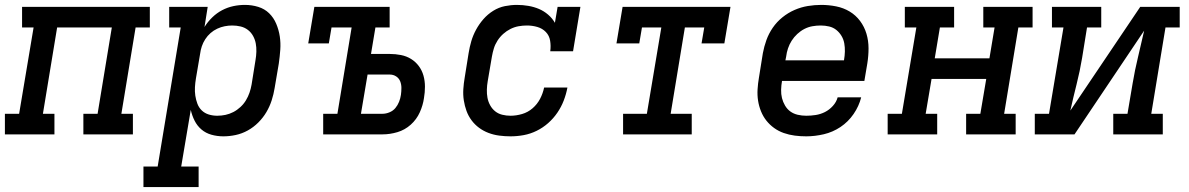

<svg xmlns="http://www.w3.org/2000/svg" viewBox="-29 -548 4849 783"><path d="M-9 0V-84H49L108 -436H61V-520H582V-436H524L466 -84H513V0H311V-84H369L427 -436H204L146 -84H193V0Z M556 215V131H614L708 -436H661V-520H818L805 -438Q818 -459 836.5 -477Q855 -495 877 -506.5Q899 -518 922.5 -523Q946 -528 970 -528Q998 -528 1024 -520Q1050 -512 1068.5 -494Q1087 -476 1097.5 -451Q1108 -426 1112 -399.5Q1116 -373 1114 -345Q1112 -317 1108 -289L1091 -189Q1087 -164 1079 -139Q1071 -114 1057.5 -91Q1044 -68 1024.5 -48.5Q1005 -29 981.5 -16Q958 -3 932.5 2.5Q907 8 882 8Q857 8 833.5 1.5Q810 -5 792.5 -20Q775 -35 764.5 -56Q754 -77 749 -100L710 131H781V215ZM857 -76Q874 -76 890.5 -79.5Q907 -83 922.5 -91Q938 -99 951.5 -111.5Q965 -124 974 -139Q983 -154 988.5 -170Q994 -186 997 -203L1013 -303Q1016 -320 1016.5 -337.5Q1017 -355 1014 -371Q1011 -387 1003 -401.5Q995 -416 982 -426Q969 -436 952.5 -440Q936 -444 918 -444Q903 -444 887.5 -441Q872 -438 857 -431Q842 -424 829.5 -413Q817 -402 808 -388Q799 -374 794 -359Q789 -344 787 -328L770 -228Q767 -210 766 -192.5Q765 -175 767.5 -158Q770 -141 776 -125Q782 -109 794 -97.5Q806 -86 822.5 -81Q839 -76 857 -76Z M1289 0V-84H1347L1405 -436H1323L1312 -371H1228L1253 -520H1560V-436H1502L1484 -328H1560Q1584 -328 1606.5 -323.5Q1629 -319 1647.5 -307.5Q1666 -296 1679 -278.5Q1692 -261 1698 -239.5Q1704 -218 1704 -194.5Q1704 -171 1700 -148Q1696 -119 1683 -90Q1670 -61 1646 -39.5Q1622 -18 1591.5 -9Q1561 0 1531 0ZM1531 -84Q1545 -84 1559.5 -90Q1574 -96 1583.5 -107.5Q1593 -119 1598.5 -133Q1604 -147 1606 -161Q1608 -175 1608 -189.5Q1608 -204 1603 -216.5Q1598 -229 1586.5 -236.5Q1575 -244 1560 -244H1470L1443 -84Z M2053 8Q2030 8 2007 5Q1984 2 1963 -6Q1942 -14 1924.5 -27Q1907 -40 1894 -57.5Q1881 -75 1873.5 -95.5Q1866 -116 1862.5 -138.5Q1859 -161 1860.5 -184.5Q1862 -208 1866 -231L1882 -331Q1886 -356 1893 -380Q1900 -404 1912.5 -427Q1925 -450 1942.5 -470Q1960 -490 1982.5 -504Q2005 -518 2030 -523Q2055 -528 2079 -528Q2103 -528 2126 -524Q2149 -520 2169 -511.5Q2189 -503 2206 -488.5Q2223 -474 2234 -455L2245 -520H2338L2308 -339H2215Q2218 -361 2214.5 -382Q2211 -403 2197 -417.5Q2183 -432 2162.5 -438Q2142 -444 2120 -444Q2103 -444 2086 -441Q2069 -438 2053 -430Q2037 -422 2023.5 -410Q2010 -398 2000 -382.5Q1990 -367 1985 -350.5Q1980 -334 1977 -317L1960 -217Q1957 -200 1956.5 -182.5Q1956 -165 1959 -149Q1962 -133 1970 -118.5Q1978 -104 1990.5 -94Q2003 -84 2019.5 -80Q2036 -76 2053 -76Q2076 -76 2100 -83Q2124 -90 2143 -106.5Q2162 -123 2173.5 -145Q2185 -167 2190 -191H2285Q2280 -164 2270 -138Q2260 -112 2244 -88.5Q2228 -65 2206.5 -46Q2185 -27 2159.5 -14.5Q2134 -2 2107 3Q2080 8 2053 8Z M2512 0V-84H2609L2668 -436H2589L2578 -371H2485L2510 -520H2950L2925 -371H2832L2843 -436H2764L2706 -84H2792V0Z M3259 8Q3235 8 3212 5Q3189 2 3167.5 -5.5Q3146 -13 3128 -26Q3110 -39 3096.5 -56Q3083 -73 3074.5 -94Q3066 -115 3062.5 -137.5Q3059 -160 3060.5 -184Q3062 -208 3066 -231L3082 -331Q3087 -358 3096.5 -384.5Q3106 -411 3122.5 -435Q3139 -459 3162 -477.5Q3185 -496 3211.5 -507.5Q3238 -519 3265.5 -523.5Q3293 -528 3320 -528Q3351 -528 3381 -522Q3411 -516 3436 -501Q3461 -486 3478.5 -462.5Q3496 -439 3504.5 -410.5Q3513 -382 3513 -351Q3513 -320 3508 -289L3496 -218H3160V-217Q3157 -200 3156.5 -182Q3156 -164 3160 -148Q3164 -132 3172.5 -117.5Q3181 -103 3194 -93.5Q3207 -84 3224 -80Q3241 -76 3259 -76Q3278 -76 3297.5 -79Q3317 -82 3335 -91Q3353 -100 3367.5 -116Q3382 -132 3387 -151H3483Q3474 -115 3452 -83Q3430 -51 3398.5 -30Q3367 -9 3330.5 -0.5Q3294 8 3259 8ZM3413 -302V-303Q3416 -320 3416.5 -337.5Q3417 -355 3414 -371.5Q3411 -388 3402.5 -402Q3394 -416 3381.5 -426Q3369 -436 3352.5 -440Q3336 -444 3318 -444Q3301 -444 3284 -441Q3267 -438 3251.5 -430Q3236 -422 3222.5 -409.5Q3209 -397 3199.5 -382Q3190 -367 3184.5 -350.5Q3179 -334 3177 -317L3174 -302Z M3591 0V-84H3649L3708 -436H3661V-520H3862V-436H3804L3783 -310H4006L4027 -436H3981V-520H4182V-436H4124L4066 -84H4113V0H3911V-84H3969L3993 -226H3770L3746 -84H3793V0Z M4191 0V-84H4249L4308 -436H4261V-520H4462V-436H4404L4384 -312Q4375 -258 4361.5 -204.5Q4348 -151 4336 -97L4621 -520H4782V-436H4724L4666 -84H4713V0H4511V-84H4569L4590 -208Q4599 -262 4612 -315.5Q4625 -369 4637 -423L4353 0Z"/></svg>

Font: Iosevka Etoile Medium Oblique
Style: Regular
Weight: 500
Italic angle: -9°
Designer: Belleve Invis
Foundry: Belleve Invis
Version: Version 15.5.2; ttfautohint (v1.8.4)